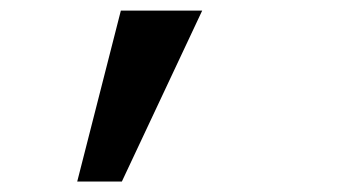

<svg xmlns="http://www.w3.org/2000/svg" viewBox="-20 -166 640 363"><path d="M126 177.2 208.5 -146H362.3L210.4 177.2Z"/></svg>

Font: Cousine
Style: Bold
Weight: 700
Monospace: yes
Designer: Steve Matteson
Foundry: Ascender Corporation
Version: Version 1.20